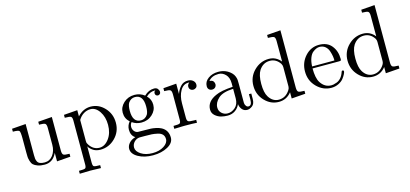

<svg xmlns="http://www.w3.org/2000/svg" viewBox="-72 -1228 4199 1968"><g transform="rotate(-15 2027.5 -244.0)"><path d="M32 -400V-431L179 -442V-110Q179 -86 181 -72Q183 -58 191 -42Q199 -26 218 -18.5Q237 -11 267 -11Q321 -11 354.5 -55.5Q388 -100 388 -166V-344Q388 -381 375 -390.5Q362 -400 310 -400V-431L457 -442V-87Q457 -50 470 -40.5Q483 -31 535 -31V0L391 11V-79Q349 11 262 11Q218 11 188 0Q158 -11 143 -25Q128 -39 120 -66Q112 -93 111 -109.5Q110 -126 110 -158V-308Q110 -376 100 -388Q90 -400 32 -400Z M583 163Q636 163 648.5 156.5Q661 150 661 118V-350Q661 -383 648.5 -391.5Q636 -400 583 -400V-431L727 -442V-376Q787 -442 867 -442Q952 -442 1014 -376Q1076 -310 1076 -216Q1076 -121 1010 -55Q944 11 853 11Q803 11 769.5 -14.5Q736 -40 730 -59V-50V118Q730 150 742.5 156.5Q755 163 808 163V194Q703 191 695 191Q685 191 583 194ZM730 -114Q730 -99 732 -93.5Q734 -88 744 -72Q784 -11 849 -11Q906 -11 949.5 -69.5Q993 -128 993 -216Q993 -300 953.5 -358.5Q914 -417 859 -417Q820 -417 786 -396Q752 -375 730 -337Z M1138 79Q1138 47 1162.5 19Q1187 -9 1230 -21Q1186 -49 1186 -110Q1186 -157 1217 -193Q1170 -232 1170 -296Q1170 -355 1217 -398.5Q1264 -442 1332 -442Q1392 -442 1438 -406Q1486 -453 1544 -453Q1570 -453 1582.5 -437Q1595 -421 1595 -404Q1595 -389 1585.5 -381.5Q1576 -374 1566 -374Q1554 -374 1545.5 -382Q1537 -390 1537 -403Q1537 -424 1553 -430Q1550 -431 1543 -431Q1494 -431 1453 -392Q1494 -354 1494 -295Q1494 -236 1447 -192.5Q1400 -149 1332 -149Q1276 -149 1233 -180Q1216 -160 1216 -133Q1216 -108 1231 -88.5Q1246 -69 1269 -66Q1276 -65 1344 -65Q1384 -65 1406 -64Q1428 -63 1459.5 -56.5Q1491 -50 1516 -37Q1581 -1 1581 77Q1581 134 1515.5 170Q1450 206 1359 206Q1267 206 1202.5 169.5Q1138 133 1138 79ZM1190 79Q1190 120 1238.5 151.5Q1287 183 1360 183Q1432 183 1480.5 152Q1529 121 1529 79Q1529 49 1512 30Q1495 11 1460 3.5Q1425 -4 1400.5 -5.5Q1376 -7 1331 -7H1272Q1238 -5 1214 20Q1190 45 1190 79ZM1245 -295Q1245 -172 1332 -172Q1376 -172 1403 -212Q1419 -239 1419 -296Q1419 -419 1332 -419Q1288 -419 1261 -379Q1245 -352 1245 -295Z M1638 0V-31Q1691 -31 1703.5 -37.5Q1716 -44 1716 -76V-344Q1716 -381 1703 -390.5Q1690 -400 1638 -400V-431L1777 -442V-332Q1791 -375 1821 -408.5Q1851 -442 1900 -442Q1932 -442 1953 -424Q1974 -406 1974 -381Q1974 -359 1960.5 -348Q1947 -337 1931 -337Q1913 -337 1900.5 -348.5Q1888 -360 1888 -380Q1888 -392 1893.5 -401.5Q1899 -411 1903.5 -414.5Q1908 -418 1911 -419Q1909 -420 1900 -420Q1845 -420 1813.5 -365Q1782 -310 1782 -232V-78Q1782 -49 1794 -40Q1806 -31 1858 -31H1879V0Q1839 -3 1752 -3Q1740 -3 1721 -2.5Q1702 -2 1677 -1Q1652 0 1638 0Z M2043 -95Q2043 -180 2143 -225Q2203 -254 2327 -261V-298Q2327 -360 2294.5 -393Q2262 -426 2221 -426Q2148 -426 2113 -380Q2143 -379 2153.5 -364Q2164 -349 2164 -334Q2164 -314 2151.5 -301Q2139 -288 2118 -288Q2098 -288 2085 -300.5Q2072 -313 2072 -335Q2072 -384 2116 -416Q2160 -448 2223 -448Q2305 -448 2360 -393Q2377 -376 2385.5 -354Q2394 -332 2395 -317.5Q2396 -303 2396 -275V-75Q2396 -69 2398 -59.5Q2400 -50 2409 -37.5Q2418 -25 2433 -25Q2469 -25 2469 -89V-145H2494V-89Q2494 -36 2466 -15Q2438 6 2412 6Q2379 6 2358 -18.5Q2337 -43 2334 -76Q2319 -38 2284.5 -13.5Q2250 11 2203 11Q2167 11 2133 2Q2099 -7 2071 -32Q2043 -57 2043 -95ZM2120 -96Q2120 -59 2146.5 -35Q2173 -11 2210 -11Q2252 -11 2289.5 -43.5Q2327 -76 2327 -140V-240Q2216 -236 2168 -192Q2120 -148 2120 -96Z M2535 -215Q2535 -310 2601.5 -376Q2668 -442 2758 -442Q2834 -442 2884 -380V-596Q2884 -633 2871 -642.5Q2858 -652 2806 -652V-683L2950 -694V-87Q2950 -50 2963 -40.5Q2976 -31 3028 -31V0L2881 11V-55Q2829 11 2747 11Q2661 11 2598 -55Q2535 -121 2535 -215ZM2618 -214Q2618 -121 2647 -75Q2687 -11 2752 -11Q2826 -11 2870 -81Q2881 -98 2881 -118V-323Q2881 -343 2870 -360Q2829 -420 2762 -420Q2692 -420 2649 -356Q2618 -308 2618 -214Z M3084 -220Q3084 -314 3144.5 -381Q3205 -448 3292 -448Q3380 -448 3425.5 -391Q3471 -334 3471 -252Q3471 -237 3467 -234Q3463 -231 3446 -231H3167Q3167 -129 3197 -81Q3239 -14 3310 -14Q3320 -14 3331.5 -16Q3343 -18 3367 -26.5Q3391 -35 3412 -58Q3433 -81 3445 -117Q3448 -131 3458 -131Q3471 -131 3471 -119Q3471 -110 3461.5 -90.5Q3452 -71 3434 -47.5Q3416 -24 3381 -6.5Q3346 11 3304 11Q3216 11 3150 -55.5Q3084 -122 3084 -220ZM3168 -252H3405Q3405 -273 3401.5 -296.5Q3398 -320 3387.5 -352.5Q3377 -385 3352.5 -405.5Q3328 -426 3292 -426Q3276 -426 3258.5 -419Q3241 -412 3220 -395.5Q3199 -379 3184.5 -341.5Q3170 -304 3168 -252Z M3534 -215Q3534 -310 3600.5 -376Q3667 -442 3757 -442Q3833 -442 3883 -380V-596Q3883 -633 3870 -642.5Q3857 -652 3805 -652V-683L3949 -694V-87Q3949 -50 3962 -40.5Q3975 -31 4027 -31V0L3880 11V-55Q3828 11 3746 11Q3660 11 3597 -55Q3534 -121 3534 -215ZM3617 -214Q3617 -121 3646 -75Q3686 -11 3751 -11Q3825 -11 3869 -81Q3880 -98 3880 -118V-323Q3880 -343 3869 -360Q3828 -420 3761 -420Q3691 -420 3648 -356Q3617 -308 3617 -214Z"/></g></svg>

Font: CMU Serif
Style: Roman
Weight: 500
Version: Version 0.7.0